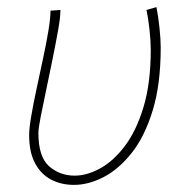

<svg xmlns="http://www.w3.org/2000/svg" viewBox="-20 -508 514 540"><path d="M188 12Q152 12 123.5 -3Q95 -18 78.5 -49Q62 -80 62 -128Q62 -148 68 -182.5Q74 -217 83 -259Q92 -301 101 -343Q110 -385 116 -420.5Q122 -456 122 -478L150 -480Q150 -460 143.5 -423.5Q137 -387 128 -342.5Q119 -298 110 -255.5Q101 -213 94.5 -180Q88 -147 88 -134Q88 -67 118 -40.5Q148 -14 190 -14Q224 -14 261 -34Q298 -54 330.5 -96.5Q363 -139 383.5 -206.5Q404 -274 404 -368Q404 -392 400.5 -424.5Q397 -457 392 -480L420 -488Q425 -463 428.5 -430.5Q432 -398 432 -374Q432 -271 409.5 -197.5Q387 -124 350.5 -78Q314 -32 271.5 -10Q229 12 188 12Z"/></svg>

Font: Source Sans 3
Style: Italic
Weight: 200
Italic angle: -11°
Designer: Paul D. Hunt
Foundry: Adobe
Version: Version 3.046;hotconv 1.0.118;makeotfexe 2.5.65603